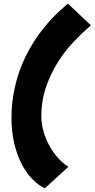

<svg xmlns="http://www.w3.org/2000/svg" viewBox="-20 -897 519 1054"><path d="M226 137Q188 118 155 83.5Q122 49 97 -0.5Q72 -50 57.5 -113Q43 -176 43 -251Q43 -337 62.5 -422.5Q82 -508 121 -588Q160 -668 218 -741Q276 -814 353 -877L479 -758Q437 -722 388.5 -672Q340 -622 300 -559.5Q260 -497 233.5 -421.5Q207 -346 207 -259Q207 -213 221 -168.5Q235 -124 257 -87Q279 -50 305.5 -22.5Q332 5 356 18Z"/></svg>

Font: Bangers
Style: Regular
Weight: 400
Designer: vernon adams
Foundry: Vernon Adams
Version: Version 2.000